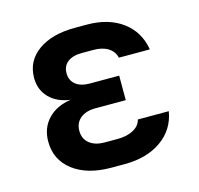

<svg xmlns="http://www.w3.org/2000/svg" viewBox="-87 -650 775 749"><g transform="rotate(-15 300.0 -275.0)"><path d="M327 7H274Q177 7 119.5 -37Q62 -81 62 -155Q62 -210 96.5 -246Q131 -282 189 -290Q135 -297 104 -329Q73 -361 73 -409Q73 -477 128.5 -517Q184 -557 278 -557H325Q413 -557 469.5 -515Q526 -473 538 -400H413Q407 -426 384 -440.5Q361 -455 325 -455H278Q241 -455 220.5 -439Q200 -423 200 -394Q200 -365 220.5 -348.5Q241 -332 277 -332H396V-233H274Q235 -233 212.5 -214.5Q190 -196 190 -164Q190 -132 212.5 -113.5Q235 -95 274 -95H327Q364 -95 390 -109Q416 -123 422 -148H547Q535 -76 476 -34.5Q417 7 327 7Z"/></g></svg>

Font: NKDuy Mono
Style: Bold
Weight: 700
Monospace: yes
Designer: NKDuy
Foundry: NKDuy
Version: Version 2.251; ttfautohint (v1.8.4.7-5d5b)